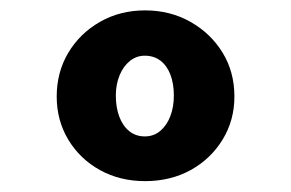

<svg xmlns="http://www.w3.org/2000/svg" viewBox="-20 -736 552 364"><path d="M255 -392.6Q207.5 -392.6 169.4 -413.6Q131.4 -434.7 109.4 -471.3Q87.5 -507.9 87.5 -553Q87.5 -599 109.4 -635.9Q131.4 -672.7 169.4 -694.5Q207.5 -716.3 255 -716.3Q302.8 -716.3 341.2 -694.5Q379.6 -672.7 402 -636.2Q424.4 -599.6 424.4 -553Q424.4 -507.9 402 -471.3Q379.6 -434.7 341.5 -413.6Q303.4 -392.6 255 -392.6ZM254.4 -477.4Q271.4 -477.4 283.7 -487.7Q296.1 -498.1 302.8 -515.5Q309.6 -533 309.6 -554.7Q309.6 -577.3 303.1 -594.4Q296.6 -611.4 284.3 -620.9Q271.9 -630.4 254.4 -630.4Q238.6 -630.4 226.1 -620.3Q213.7 -610.3 206.7 -593.2Q199.6 -576.1 199.6 -554.7Q199.6 -532.5 206.1 -515Q212.6 -497.5 225 -487.4Q237.4 -477.4 254.4 -477.4Z"/></svg>

Font: Lexend Giga
Style: Regular
Weight: 400
Designer: Bonnie Shaver-Troup, Thomas Jockin
Foundry: Lexend
Version: Version 1.007